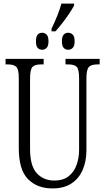

<svg xmlns="http://www.w3.org/2000/svg" viewBox="-20 -1043 589 1073"><path d="M268 -883Q285 -917 300.5 -956Q316 -995 323 -1023H394V-1012Q384 -993 367 -967.5Q350 -942 329.5 -915.5Q309 -889 290 -868H268ZM216 -765Q200 -765 190.5 -775.5Q181 -786 181 -812Q181 -839 190.5 -849.5Q200 -860 216 -860Q230 -860 240.5 -849.5Q251 -839 251 -812Q251 -786 240.5 -775.5Q230 -765 216 -765ZM361 -765Q346 -765 336 -775.5Q326 -786 326 -812Q326 -839 336 -849.5Q346 -860 361 -860Q376 -860 386.5 -849.5Q397 -839 397 -812Q397 -786 386.5 -775.5Q376 -765 361 -765ZM273 10Q188 10 136.5 -42Q85 -94 85 -215V-607Q85 -656 71 -669.5Q57 -683 25 -683H11V-714H224V-683H208Q176 -683 162 -669.5Q148 -656 148 -603V-210Q148 -116 185.5 -75Q223 -34 284 -34Q333 -34 363.5 -58Q394 -82 408 -121.5Q422 -161 422 -205V-606Q422 -656 408.5 -669.5Q395 -683 362 -683H346V-714H537V-683H524Q491 -683 477 -669Q463 -655 463 -604V-203Q463 -142 442 -93.5Q421 -45 379 -17.5Q337 10 273 10Z"/></svg>

Font: Noto Serif ExtraCondensed Light
Style: Regular
Weight: 300
Width: 2
Designer: Monotype Design Team
Foundry: Monotype Imaging Inc.
Version: Version 2.014; ttfautohint (v1.8.4.7-5d5b)